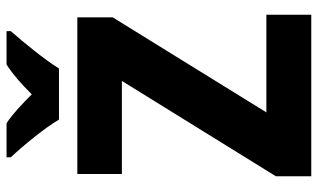

<svg xmlns="http://www.w3.org/2000/svg" viewBox="-212 -758 970 586"><g transform="rotate(-90 273.0 -465.0)"><path d="M201 -770H357C384 -814 439 -881 471 -917V-930H369C338 -910 311 -886 278 -853C246 -885 220 -910 190 -930H86V-917C120 -881 176 -813 201 -770ZM521 0V-137H223L513 -606V-714H35V-578H319L28 -108V0Z"/></g></svg>

Font: Noto Sans Lao Looped SemiCondensed ExtraBold
Style: Regular
Weight: 800
Width: 4
Designer: Mark Frömberg, Ben Mitchell
Foundry: The Fontpad Ltd
Version: Version 1.002